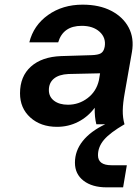

<svg xmlns="http://www.w3.org/2000/svg" viewBox="-20 -534 590 825"><path d="M515 0Q453 36 427 66.5Q401 97 401 133Q401 176 459 176H525L509 271H438Q376 271 339 242.5Q302 214 302 165Q302 114 335.5 72Q369 30 432 0H394Q386 -31 387 -71Q358 -32 316 -10.5Q274 11 225 11Q155 11 110.5 -29Q66 -69 66 -133Q66 -206 113 -248Q160 -290 243 -293L374 -297Q401 -298 412.5 -304.5Q424 -311 428 -326L430 -334Q436 -372 408 -397.5Q380 -423 331 -423Q251 -423 230 -352H106Q124 -425 186.5 -469.5Q249 -514 335 -514Q407 -514 458 -487.5Q509 -461 533 -415.5Q557 -370 547 -311L516 -135Q508 -91 507.5 -59.5Q507 -28 515 0ZM190 -147Q190 -118 212.5 -101Q235 -84 272 -84Q319 -84 356.5 -112.5Q394 -141 405 -189L410 -219L274 -216Q233 -214 211.5 -196Q190 -178 190 -147Z"/></svg>

Font: Overused Grotesk SemiBold
Style: Italic
Weight: 600
Italic angle: -10°
Version: Version 0.003